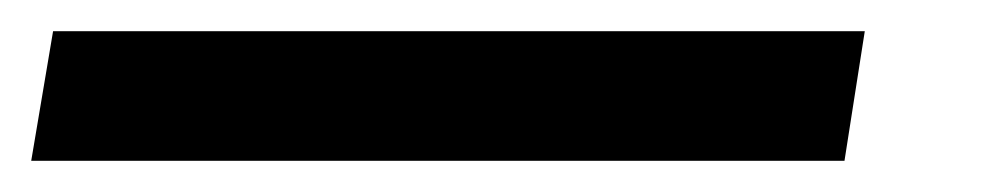

<svg xmlns="http://www.w3.org/2000/svg" viewBox="-54 -20 632 123"><path d="M-34 83 -20 0H500L487 83Z"/></svg>

Font: Nunito Sans 10pt SemiExpanded
Style: Bold Italic
Weight: 700
Width: 6
Italic angle: -9°
Designer: Vernon Adams
Foundry: Vernon Adams
Version: Version 3.101;gftools[0.9.27]